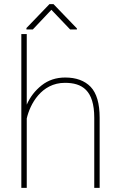

<svg xmlns="http://www.w3.org/2000/svg" viewBox="-20 -916 587 936"><path d="M84 -750V0H110.4V-338.4C126 -407.2 181.2 -512.2 296.4 -512.2C379.9 -512.2 439.5 -476.6 439.5 -341.8V0H465.8V-341.8C465.8 -411.6 451.2 -461.9 421.9 -492.7C392.6 -522.9 351.1 -538.1 297.9 -538.1C253.4 -538.1 215.3 -525.4 183.1 -500C150.4 -474.1 126.5 -442.9 110.4 -405.8V-750ZM221.2 -896 108.9 -779.3V-772.5H140.1L230.5 -868.2L321.8 -772.5H355V-777.3L240.7 -896Z"/></svg>

Font: Vazirmatn Thin
Style: Regular
Weight: 100
Designer: Saber Rastikerdar
Foundry: Saber Rastikerdar
Version: Version 33.003